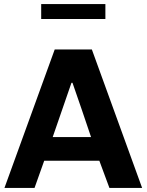

<svg xmlns="http://www.w3.org/2000/svg" viewBox="-20 -931 726 951"><path d="M184 -837H502V-911H184ZM472 -135 522 0H684L435 -686H251L2 0H151L199 -135ZM334 -521H339C370 -432 401 -342 431 -252H241Z"/></svg>

Font: Chivo
Style: Bold
Weight: 700
Designer: Hector Gatti
Foundry: Omnibus-Type
Version: Version 1.003;PS 001.003;hotconv 1.0.70;makeotf.lib2.5.58329